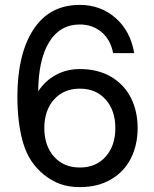

<svg xmlns="http://www.w3.org/2000/svg" viewBox="-20 -752 630 784"><path d="M159 -39Q98 -88 74.5 -168.5Q51 -249 51 -357Q51 -531 116.5 -631.5Q182 -732 306 -732Q391 -732 452 -678.5Q513 -625 528 -535H442Q431 -591 394 -621.5Q357 -652 306 -652Q225 -652 181 -580.5Q137 -509 136 -379Q164 -422 208 -446Q252 -470 306 -470Q380 -470 433.5 -438.5Q487 -407 514.5 -352.5Q542 -298 542 -229Q542 -160 514.5 -105.5Q487 -51 433.5 -19.5Q380 12 306 12Q260 12 225 -1Q190 -14 159 -39ZM306 -68Q372 -68 411.5 -112.5Q451 -157 451 -229Q451 -301 411.5 -345.5Q372 -390 306 -390Q240 -390 200.5 -345.5Q161 -301 161 -229Q161 -157 200.5 -112.5Q240 -68 306 -68Z"/></svg>

Font: Aspekta 400
Style: Regular
Weight: 400
Designer: Ivo Dolenc
Version: Version 2.000